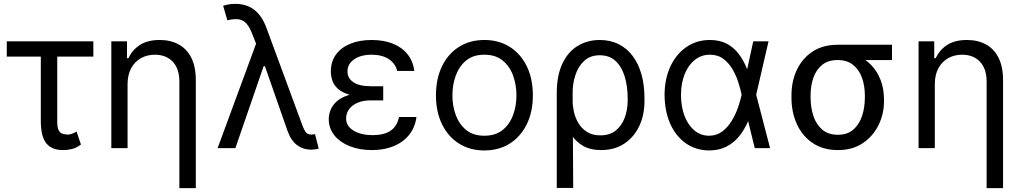

<svg xmlns="http://www.w3.org/2000/svg" viewBox="-20 -757 5222 981"><path d="M457 -545.9V-467.8H14.6V-545.9ZM188.5 -545.9H272.5V-131.8Q272.9 -101.1 281.7 -88.1Q290.5 -75.2 303.2 -72.5Q315.9 -69.8 327.1 -69.3Q339.8 -69.8 351.6 -75Q363.3 -80.1 371.1 -85L393.6 -18.6Q369.1 -0.5 346.9 4.6Q324.7 9.8 300.8 9.8Q245.6 9.8 217.3 -23.9Q189 -57.6 188.5 -136.7Z M631.8 -328.1V0H548.8V-545.9H628.9V-460H636.7Q655.8 -502 694.8 -527.3Q733.9 -552.7 795.9 -552.7Q851.1 -552.7 892.6 -530.3Q934.1 -507.8 957.3 -462.2Q980.5 -416.5 980.5 -346.7V204.1H896.5V-340.8Q896.5 -404.8 863.3 -440.9Q830.1 -477.1 771.5 -477.5Q731.9 -477.5 700.4 -460Q668.9 -442.4 650.6 -409.2Q632.3 -376 631.8 -328.1Z M1569.3 7.8Q1527.8 7.3 1496.6 -16.6Q1465.3 -40.5 1448.2 -90.8L1317.4 -464.8L1292 -524.4L1270.5 -579.1Q1256.3 -617.2 1239.7 -636Q1223.1 -654.8 1199.7 -658.2Q1176.3 -661.6 1141.6 -653.3L1120.1 -727.5Q1126.5 -730 1143.3 -733.6Q1160.2 -737.3 1181.6 -737.3Q1239.7 -737.3 1279.3 -706.8Q1318.8 -676.3 1341.8 -613.3L1527.3 -110.4Q1532.7 -96.7 1541 -83.3Q1549.3 -69.8 1570.3 -69.3Q1582 -70.3 1589.8 -71.3L1608.4 2.9Q1598.1 4.9 1588.4 6.3Q1578.6 7.8 1569.3 7.8ZM1091.8 0 1304.7 -578.1 1338.9 -418.9H1327.1L1182.6 0Z M1864.7 -284.2H1938V-244.1H1873.5Q1835 -244.1 1806.9 -231.9Q1778.8 -219.7 1763.7 -199Q1748.5 -178.2 1748.5 -152.3Q1748 -113.8 1785.4 -90.3Q1822.8 -66.9 1884.3 -66.4Q1943.8 -66.9 1976.3 -89.6Q2008.8 -112.3 2019 -159.2H2107.9Q2103 -120.6 2085.2 -89.6Q2067.4 -58.6 2037.8 -36.4Q2008.3 -14.2 1968.5 -2.2Q1928.7 9.8 1880.4 9.8Q1816.9 9.8 1767.1 -10Q1717.3 -29.8 1688.7 -65.2Q1660.2 -100.6 1659.7 -147.5Q1659.7 -169.4 1668.2 -193.1Q1676.8 -216.8 1698.7 -237.5Q1720.7 -258.3 1761 -271.2Q1801.3 -284.2 1864.7 -284.2ZM1938 -261.7H1864.7Q1802.2 -261.7 1763.7 -273.7Q1725.1 -285.6 1704.8 -304.9Q1684.6 -324.2 1677.5 -347.2Q1670.4 -370.1 1670.4 -391.6Q1670.4 -442.4 1696.5 -478.3Q1722.7 -514.2 1769.5 -533.4Q1816.4 -552.7 1878.4 -552.7Q1940.9 -552.7 1987.5 -533.9Q2034.2 -515.1 2062.3 -479.7Q2090.3 -444.3 2097.2 -394.5H2009.3Q2000.5 -432.1 1967 -454.6Q1933.6 -477.1 1878.4 -477.5Q1822.3 -477.1 1788.8 -453.4Q1755.4 -429.7 1755.4 -391.6Q1755.4 -357.9 1784.7 -337.4Q1814 -316.9 1873.5 -316.4H1938Z M2454.6 11.7Q2380.9 11.7 2325.2 -23.4Q2269.5 -58.6 2238.5 -122.1Q2207.5 -185.5 2207.5 -269.5Q2207.5 -355 2238.5 -418.7Q2269.5 -482.4 2325.2 -517.6Q2380.9 -552.7 2454.6 -552.7Q2528.8 -552.7 2584.5 -517.6Q2640.1 -482.4 2671.4 -418.7Q2702.6 -355 2702.6 -269.5Q2702.6 -185.5 2671.4 -122.1Q2640.1 -58.6 2584.5 -23.4Q2528.8 11.7 2454.6 11.7ZM2454.6 -63.5Q2511.2 -63.5 2547.4 -92.3Q2583.5 -121.1 2601.1 -168.2Q2618.7 -215.3 2618.7 -269.5Q2618.7 -324.7 2601.1 -372.1Q2583.5 -419.4 2547.4 -448.5Q2511.2 -477.5 2454.6 -477.5Q2398.4 -477.5 2362.5 -448.5Q2326.7 -419.4 2309.1 -372.1Q2291.5 -324.7 2291.5 -269.5Q2291.5 -215.3 2309.1 -168.2Q2326.7 -121.1 2362.5 -92.3Q2398.4 -63.5 2454.6 -63.5Z M2824.7 203.1V-280.3Q2824.7 -371.6 2853.5 -432.1Q2882.3 -492.7 2932.1 -522.7Q2981.9 -552.7 3044.4 -552.7Q3098.1 -552.7 3140.6 -531.5Q3183.1 -510.3 3212.6 -470.9Q3242.2 -431.6 3257.6 -376.7Q3272.9 -321.8 3272.9 -253.9V-244.1Q3273.4 -170.4 3246.3 -113Q3219.2 -55.7 3169.4 -22.9Q3119.6 9.8 3051.3 9.8Q2996.1 9.8 2958.3 -12.2Q2920.4 -34.2 2894.8 -74.7Q2869.1 -115.2 2850.1 -170.9L2905.8 -240.2Q2905.8 -214.8 2912.6 -184.6Q2919.4 -154.3 2935.8 -127.2Q2952.1 -100.1 2979.5 -82.8Q3006.8 -65.4 3047.4 -65.4Q3095.2 -65.4 3126 -90.1Q3156.7 -114.7 3171.9 -155.5Q3187 -196.3 3187 -244.1V-253.9Q3187 -316.9 3171.6 -366.7Q3156.2 -416.5 3125 -445.6Q3093.8 -474.6 3044.4 -474.6Q2995.1 -474.6 2964.4 -445.6Q2933.6 -416.5 2919.4 -372.1Q2905.3 -327.6 2905.8 -281.2L2908.7 203.1Z M3602.1 11.7Q3533.7 10.7 3482.7 -25.9Q3431.6 -62.5 3403.8 -126.2Q3376 -189.9 3375.5 -272.5Q3376 -355 3405.5 -418Q3435.1 -481 3487.3 -516.8Q3539.6 -552.7 3606.9 -552.7Q3657.2 -552.7 3693.4 -533.7Q3729.5 -514.6 3754.9 -481Q3780.3 -447.3 3797.4 -403.3H3830.6L3843.3 -274.4L3914.6 0H3836.4L3769 -274.4Q3763.7 -300.3 3752.9 -334.7Q3742.2 -369.1 3723.6 -401.6Q3705.1 -434.1 3676.5 -455.8Q3647.9 -477.5 3606.9 -477.5Q3564 -477.5 3530.5 -451.2Q3497.1 -424.8 3478.3 -378.4Q3459.5 -332 3459.5 -271.5Q3459.5 -212.4 3477.3 -165.3Q3495.1 -118.2 3527.3 -91.1Q3559.6 -64 3602.1 -63.5Q3641.6 -63.5 3670.4 -85.4Q3699.2 -107.4 3719.2 -140.6Q3739.3 -173.8 3751.2 -209.2Q3763.2 -244.6 3769 -271.5L3828.6 -545.9H3906.7L3843.3 -271.5L3830.6 -137.7H3802.2Q3783.7 -93.8 3756.1 -60.1Q3728.5 -26.4 3690.4 -7.3Q3652.3 11.7 3602.1 11.7Z M4023.9 -258.8V-269.5Q4023.9 -342.8 4052 -401.4Q4080.1 -460 4132.8 -494.1Q4185.5 -528.3 4259.3 -528.3Q4274.9 -526.9 4288.1 -517.6Q4301.3 -508.3 4317.1 -496.3Q4333 -484.4 4356.9 -474.6Q4400.4 -457 4431.6 -424.3Q4462.9 -391.6 4479.7 -347.2Q4496.6 -302.7 4496.6 -249V-238.3Q4496.6 -174.8 4468.8 -117.9Q4440.9 -61 4388.4 -25.6Q4335.9 9.8 4261.2 9.8Q4186.5 9.8 4133.3 -25.6Q4080.1 -61 4052 -121.8Q4023.9 -182.6 4023.9 -258.8ZM4121.6 -269.5V-258.8Q4121.6 -207.5 4136 -164.3Q4150.4 -121.1 4181.2 -94.7Q4211.9 -68.4 4261.2 -68.4Q4309.6 -68.4 4339.8 -94.7Q4370.1 -121.1 4384.5 -164.3Q4398.9 -207.5 4398.9 -258.8V-269.5Q4398.9 -318.4 4384.3 -359.4Q4369.6 -400.4 4339.1 -425.3Q4308.6 -450.2 4259.3 -450.2Q4210.9 -450.2 4180.4 -425.3Q4149.9 -400.4 4135.7 -359.4Q4121.6 -318.4 4121.6 -269.5ZM4537.6 -528.3V-450.2H4259.3V-528.3Z M4756.3 -328.1V0H4673.3V-545.9H4753.4V-460H4761.2Q4780.3 -502 4819.3 -527.3Q4858.4 -552.7 4920.4 -552.7Q4975.6 -552.7 5017.1 -530.3Q5058.6 -507.8 5081.8 -462.2Q5105 -416.5 5105 -346.7V204.1H5021V-340.8Q5021 -404.8 4987.8 -440.9Q4954.6 -477.1 4896 -477.5Q4856.4 -477.5 4825 -460Q4793.5 -442.4 4775.1 -409.2Q4756.8 -376 4756.3 -328.1Z"/></svg>

Font: Inter V
Style: 
Weight: 400
Designer: Rasmus Andersson
Foundry: rsms
Version: Version 4.000;git-a3f224843